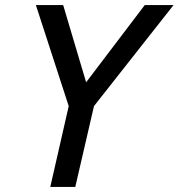

<svg xmlns="http://www.w3.org/2000/svg" viewBox="-20 -740 707 760"><path d="M179 0 252 -320 122 -720H230L335 -367H285L553 -720H667L352 -320L278 0Z"/></svg>

Font: Instrument Sans SemiCondensed Medium
Style: Italic
Weight: 500
Width: 4
Italic angle: -13°
Designer: Rodrigo Fuenzalida
Foundry: fragTYPE
Version: Version 1.000;gftools[0.9.28]